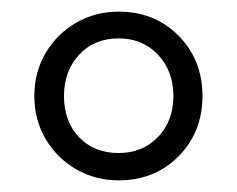

<svg xmlns="http://www.w3.org/2000/svg" viewBox="-20 -737 408 330"><path d="M39 -572Q39 -613 58.5 -646Q78 -679 111 -698Q144 -717 184 -717Q246 -717 287 -675.5Q328 -634 328 -572Q328 -510 287 -468.5Q246 -427 184 -427Q144 -427 111 -446Q78 -465 58.5 -498Q39 -531 39 -572ZM278 -572Q278 -615 251.5 -643Q225 -671 184 -671Q142 -671 116 -643Q90 -615 90 -572Q90 -528 116 -501Q142 -474 184 -474Q225 -474 251.5 -501.5Q278 -529 278 -572Z"/></svg>

Font: Muli Light
Style: Regular
Weight: 300
Designer: Vernon Adams
Foundry: Vernon Adams
Version: Version 2.100